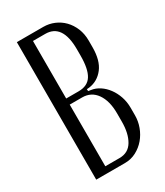

<svg xmlns="http://www.w3.org/2000/svg" viewBox="-177 -771 724 844"><g transform="rotate(-30 185.0 -349.0)"><path d="M331 -513Q331 -445 302.5 -408.5Q274 -372 230 -366L217 -365L218 -355L230 -353Q253 -350 273.5 -336.5Q294 -323 309.5 -302Q325 -281 334 -254.5Q343 -228 343 -198V-160Q343 -130 332.5 -101.5Q322 -73 303 -50.5Q284 -28 257.5 -14Q231 0 200 0H54V-698H188Q217 -698 243 -687Q269 -676 288.5 -656Q308 -636 319.5 -608Q331 -580 331 -546ZM181 -375Q227 -375 247 -407Q267 -439 267 -507V-539Q267 -667 180 -667H118V-375ZM279 -207Q279 -270 253 -307Q227 -344 181 -344H118V-31H190Q235 -31 257 -68Q279 -105 279 -165Z"/></g></svg>

Font: Moniqa Paragraph
Style: Regular
Weight: 400
Designer: Rajesh Rajput
Foundry: Rajesh Rajput
Version: Version 1.000